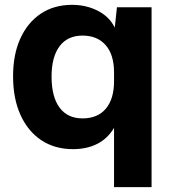

<svg xmlns="http://www.w3.org/2000/svg" viewBox="-20 -606 713 793"><path d="M34 -291Q34 -381 64 -447Q94 -513 148.5 -549.5Q203 -586 278 -586Q336 -586 384 -561.5Q432 -537 454 -492L463 -576H606V167H451V-78Q425 -34 382 -12Q339 10 282 10Q206 10 150.5 -27Q95 -64 64.5 -131.5Q34 -199 34 -291ZM193 -290Q193 -206 226 -161.5Q259 -117 321 -117Q383 -117 417 -157Q451 -197 451 -271V-307Q451 -380 416.5 -419.5Q382 -459 321 -459Q259 -459 226 -415Q193 -371 193 -290Z"/></svg>

Font: BDO Grotesk
Style: Bold
Weight: 700
Designer: Deni Anggara
Foundry: Lokal Container
Version: Version 2.000